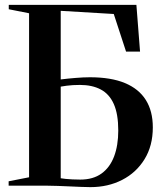

<svg xmlns="http://www.w3.org/2000/svg" viewBox="-20 -763 664 789"><path d="M351.5 6Q335 6 312.8 5Q290.5 4 266.2 3Q242 2 217.5 1Q193 0 171.5 0H15.5V-18L99.5 -34.5V-708.5L16 -725V-743H540.5L555.5 -551H498L447.5 -705.5L229.5 -718.5V-436.5Q244 -438.5 259.8 -440Q275.5 -441.5 291 -442.8Q306.5 -444 321.2 -444.8Q336 -445.5 349.5 -445.5Q436 -445.5 493.2 -421.8Q550.5 -398 579.2 -352.2Q608 -306.5 608 -239.5Q608 -164 574 -108.8Q540 -53.5 482 -23.8Q424 6 351.5 6ZM310 -25Q362.5 -25 397 -49.8Q431.5 -74.5 448.8 -120Q466 -165.5 466 -226.5Q466 -294 447.8 -335.2Q429.5 -376.5 394.2 -395.2Q359 -414 308.5 -414Q293.5 -414 280 -413.2Q266.5 -412.5 254.2 -410.8Q242 -409 229.5 -407V-30.5Q237.5 -29 249.8 -27.8Q262 -26.5 277.5 -25.8Q293 -25 310 -25Z"/></svg>

Font: Merriweather 144pt SemiBold
Style: Regular
Weight: 600
Version: Version 2.100